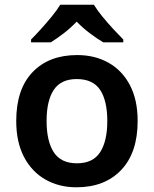

<svg xmlns="http://www.w3.org/2000/svg" viewBox="-20 -786 654 816"><path d="M565 -272Q565 -137 495 -63.5Q425 10 305 10Q231 10 173 -23Q115 -56 82 -119Q49 -182 49 -272Q49 -407 118.5 -479.5Q188 -552 308 -552Q383 -552 441 -519.5Q499 -487 532 -424.5Q565 -362 565 -272ZM178 -272Q178 -186 208.5 -139Q239 -92 307 -92Q375 -92 405.5 -139Q436 -186 436 -272Q436 -358 405.5 -404Q375 -450 306 -450Q239 -450 208.5 -404Q178 -358 178 -272ZM379 -766Q392 -744 414.5 -716.5Q437 -689 461 -663Q485 -637 504 -618V-606H419Q392 -622 362 -644.5Q332 -667 306 -694Q280 -667 251.5 -645Q223 -623 196 -606H112V-618Q131 -637 154.5 -663Q178 -689 200.5 -716.5Q223 -744 236 -766Z"/></svg>

Font: Noto Sans Sinhala UI SemiBold
Style: Regular
Weight: 600
Designer: Jelle Bosma - Monotype Design Team
Foundry: Monotype Imaging Inc.
Version: Version 2.006; ttfautohint (v1.8.4.7-5d5b)